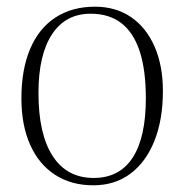

<svg xmlns="http://www.w3.org/2000/svg" viewBox="-20 -540 551 574"><path d="M259 14Q193 14 144.5 -17.5Q96 -49 70 -107.5Q44 -166 44 -246Q44 -332 70 -393.5Q96 -455 145.5 -487.5Q195 -520 264 -520Q326 -520 371.5 -489Q417 -458 442 -401Q467 -344 467 -268Q467 -182 441.5 -118.5Q416 -55 369.5 -20.5Q323 14 259 14ZM260 -8Q337 -8 376.5 -68.5Q416 -129 416 -246Q416 -331 397.5 -387Q379 -443 342.5 -471Q306 -499 251 -499Q176 -499 135.5 -437.5Q95 -376 95 -262Q95 -139 137.5 -73.5Q180 -8 260 -8Z"/></svg>

Font: Literata 60pt ExtraLight
Style: Regular
Weight: 250
Designer: Latin by Veronika Burian and Jose Scaglione. Greek by Irene Vlachou. Cyrillic by Vera Evstafieva.
Foundry: TypeTogether
Version: Version 3.103;gftools[0.9.29]